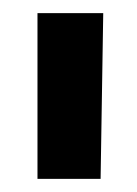

<svg xmlns="http://www.w3.org/2000/svg" viewBox="-20 -751 209 292"><path d="M133 -479H37V-731H137Z"/></svg>

Font: Josefin Sans SemiBold
Style: Regular
Weight: 600
Designer: Santiago Orozco
Foundry: Typemade
Version: Version 2.000